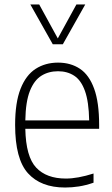

<svg xmlns="http://www.w3.org/2000/svg" viewBox="-20 -828 502 857"><path d="M270.5 9Q162.5 9 105 -54.5Q47.5 -118 47.5 -270.5Q47.5 -370.5 71.8 -431.8Q96 -493 139.2 -520.8Q182.5 -548.5 239 -548.5Q295.5 -548.5 336.8 -521Q378 -493.5 400.2 -432.2Q422.5 -371 422.5 -270V-253H93Q95.5 -128.5 141.5 -79.8Q187.5 -31 274 -31Q326.5 -31 397.5 -53.5V-12.5Q362.5 -0.5 331.8 4.2Q301 9 270.5 9ZM239 -510Q197 -510 164.8 -490Q132.5 -470 113.5 -422.2Q94.5 -374.5 93 -290.5H378Q376.5 -374 359.2 -422Q342 -470 311.2 -490Q280.5 -510 239 -510ZM215.5 -630.5 115.5 -808H155L238 -656.5L321 -808H360.5L260.5 -630.5Z"/></svg>

Font: Encode Sans Semi Condensed ExtraLight
Style: Regular
Weight: 200
Width: 4
Designer: Multiple Designers
Foundry: Impallari Type
Version: Version 3.000; ttfautohint (v1.8.3) -l 8 -r 50 -G 200 -x 14 